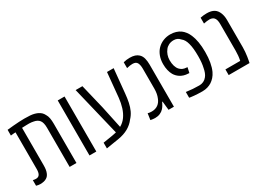

<svg xmlns="http://www.w3.org/2000/svg" viewBox="-23 -1259 2593 1905"><g transform="rotate(-30 1273.5 -307.0)"><path d="M59.6 2.4Q49.8 2.4 38.6 0.5Q27.3 -1.5 15.1 -4.9V-68.8Q34.2 -64.5 49.8 -64.5Q78.6 -64.5 91.1 -85Q103.5 -105.5 103.5 -143.1V-565.9Q89.8 -565.4 75.7 -564Q61.5 -562.5 47.9 -561V-626.5Q82 -630.4 117.4 -633.3Q152.8 -636.2 186 -638.2Q219.2 -640.1 246.6 -640.1Q286.6 -640.1 313 -637.9Q339.4 -635.7 358.4 -630.6Q377.4 -625.5 395 -617.7Q415 -607.9 428.7 -594.7Q442.4 -581.5 452.1 -562Q464.8 -542 470 -513.9Q475.1 -485.8 475.1 -449.7V0H397V-448.7Q397 -506.8 376.2 -534.2Q355.5 -561.5 311.5 -568.8Q293 -573.2 263.7 -574.2Q250.5 -574.2 230 -573.7Q209.5 -573.2 182.1 -571.8V-143.1Q182.1 -117.2 179 -95.9Q175.8 -74.7 168.5 -57.6Q157.2 -29.3 134.8 -15.6Q120.1 -5.9 101.1 -1.7Q82 2.4 59.6 2.4Z M624.5 0V-630.4H702.6V0Z M809.1 25.9V-39.6L915.5 -56.6Q927.7 -59.1 940.4 -61.5Q953.1 -64 965.8 -66.9L829.6 -630.4H907.2L975.6 -346.7L1029.3 -93.8Q1070.3 -116.2 1097.7 -154.8Q1125 -193.4 1140.6 -243.4Q1156.2 -293.5 1162.1 -350.1L1189 -630.4H1265.1L1238.3 -355Q1233.4 -302.7 1224.1 -257.8Q1214.8 -212.9 1197.5 -175.3Q1180.2 -137.7 1150.9 -106.9Q1119.1 -64 1069.6 -36.1Q1020 -8.3 952.1 2.9Q914.1 8.8 878.2 14.6Q842.3 20.5 809.1 25.9Z M1375 4.4Q1363.3 4.4 1350.6 2.7Q1337.9 1 1323.2 -1.5L1333.5 -74.2Q1342.8 -71.3 1354.5 -69.8Q1366.2 -68.4 1378.4 -68.4Q1420.9 -68.4 1450.7 -89.8Q1480.5 -111.3 1495.1 -151.4Q1503.9 -171.9 1508.5 -197.3Q1513.2 -222.7 1513.2 -252.9V-481.4Q1513.2 -523.4 1500 -548.6Q1486.8 -573.7 1446.8 -573.7Q1432.6 -573.7 1416.5 -571.3Q1400.4 -568.8 1380.9 -564V-630.9Q1417 -640.1 1454.1 -640.1Q1487.3 -640.1 1512 -632.1Q1536.6 -624 1553.2 -607.9Q1575.7 -586.4 1583.7 -554.4Q1591.8 -522.5 1591.8 -482.9V0H1530.3L1519.5 -100.6H1515.1Q1506.8 -82.5 1496.6 -65.7Q1486.3 -48.8 1475.1 -36.6Q1458 -17.6 1432.4 -6.6Q1406.7 4.4 1375 4.4Z M1912.6 9.8Q1888.7 9.8 1865 8.5Q1841.3 7.3 1820.6 5.6Q1799.8 3.9 1784.7 1.5L1767.1 -1.5V-67.4Q1805.2 -62 1841.8 -59.3Q1878.4 -56.6 1916 -56.6Q1942.9 -56.6 1965.1 -67.1Q1987.3 -77.6 2003.4 -98.1Q2016.6 -113.8 2025.4 -136.7Q2034.2 -159.7 2038.6 -185.1Q2044.9 -211.4 2048.1 -243.4Q2051.3 -275.4 2051.3 -314.5Q2051.3 -359.9 2047.9 -396Q2044.4 -432.1 2036.1 -462.4Q2029.3 -488.3 2018.1 -507.8Q2006.8 -527.3 1990.2 -540Q1974.6 -558.1 1957 -565.7Q1939.5 -573.2 1918 -573.2Q1886.7 -573.2 1862.1 -561Q1837.4 -548.8 1822.8 -529.3Q1804.7 -506.8 1794.9 -478.5Q1785.2 -450.2 1785.2 -419.9Q1785.2 -383.3 1793.9 -354Q1802.7 -324.7 1819.3 -306.6Q1832.5 -292 1850.8 -283.4Q1869.1 -274.9 1892.1 -273.9L1904.8 -272.5L1891.6 -212.4L1879.9 -213.4Q1853.5 -213.9 1829.8 -221.2Q1806.2 -228.5 1787.6 -241.2Q1773.4 -250.5 1761 -263.4Q1748.5 -276.4 1739.3 -292Q1725.6 -315.9 1717.8 -348.1Q1710 -380.4 1710 -418.9Q1710 -469.7 1725.8 -511.2Q1741.7 -552.7 1769.5 -580.6Q1798.8 -609.9 1836.7 -625Q1874.5 -640.1 1917 -640.1Q1951.7 -640.1 1980.5 -631.3Q2009.3 -622.6 2032.2 -606.4Q2052.2 -591.8 2069.6 -569.3Q2086.9 -546.9 2099.1 -517.6Q2115.2 -480 2123.8 -429.2Q2132.3 -378.4 2132.3 -315.4Q2132.3 -249.5 2122.8 -197.5Q2113.3 -145.5 2095.7 -107.4Q2081.5 -77.6 2062.3 -55.9Q2043 -34.2 2021 -20Q1999.5 -6.3 1972.7 1.7Q1945.8 9.8 1912.6 9.8Z M2219.2 0V-64.9H2388.7Q2394.5 -91.8 2397.2 -119.1Q2399.9 -146.5 2399.9 -175.3V-481.4Q2399.9 -505.9 2394.8 -525.9Q2389.6 -545.9 2377 -557.6Q2367.7 -565.9 2355.2 -569.8Q2342.8 -573.7 2329.1 -573.7Q2314.9 -573.7 2298.3 -571.5Q2281.7 -569.3 2262.7 -565.4V-632.3Q2280.8 -636.2 2299.1 -638.2Q2317.4 -640.1 2336.9 -640.1Q2362.8 -640.1 2383.8 -635Q2404.8 -629.9 2419.9 -620.1Q2435.1 -610.8 2446 -596.2Q2457 -581.5 2463.9 -564Q2470.7 -547.9 2474.6 -527.1Q2478.5 -506.3 2478.5 -481.4V-168.9Q2478.5 -144 2476.1 -116.7Q2473.6 -89.4 2470 -64.7Q2466.3 -40 2462.9 -23.9L2458 0Z"/></g></svg>

Font: Open Sans SemiCondensed
Style: Regular
Weight: 400
Width: 4
Designer: Monotype Design Team
Foundry: Monotype Imaging Inc.
Version: Version 3.000